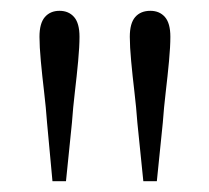

<svg xmlns="http://www.w3.org/2000/svg" viewBox="-20 -819 387 355"><path d="M90 -799Q107 -799 117 -787.5Q127 -776 127 -751Q127 -733 124.5 -706Q122 -679 118.5 -649.5Q115 -620 113 -592L102 -484H77L67 -592Q65 -620 61.5 -649.5Q58 -679 55.5 -706Q53 -733 53 -751Q53 -776 63 -787.5Q73 -799 90 -799ZM258 -799Q275 -799 285 -787.5Q295 -776 295 -751Q295 -733 292.5 -706Q290 -679 286.5 -649.5Q283 -620 281 -592L270 -484H245L234 -592Q232 -620 228.5 -649.5Q225 -679 222.5 -706Q220 -733 220 -751Q220 -776 230 -787.5Q240 -799 258 -799Z"/></svg>

Font: Noto Serif JP ExtraLight
Style: Regular
Weight: 200
Designer: Ryoko NISHIZUKA  (kana & ideographs); Frank Grießhammer (Latin, Greek & Cyrillic); Wenlong ZHANG  (bopomofo); Sandoll Co
Foundry: Adobe
Version: Version 2.002-H1;hotconv 1.1.0;makeotfexe 2.6.0